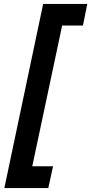

<svg xmlns="http://www.w3.org/2000/svg" viewBox="-20 -720 461 970"><path d="M198 -700H421L399 -591H294L143 120H248L224 230H2Z"/></svg>

Font: PT Sans
Style: Bold Italic
Weight: 700
Italic angle: -12°
Designer: A.Korolkova, O.Umpeleva, V.Yefimov
Foundry: ParaType Ltd
Version: Version 2.003W OFL